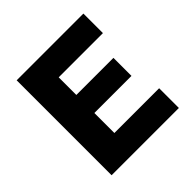

<svg xmlns="http://www.w3.org/2000/svg" viewBox="-183 -850 1001 1001"><g transform="rotate(-45 317.5 -350.0)"><path d="M82.5 0V-700H574.5V-556H248.5V-426H522V-293H248.5V-145.5H578.5V0Z"/></g></svg>

Font: Geologica Thin Roman
Style: Bold
Weight: 700
Version: Version 1.010;gftools[0.9.28]